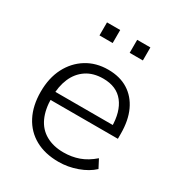

<svg xmlns="http://www.w3.org/2000/svg" viewBox="-166 -800 859 920"><g transform="rotate(30 263.5 -339.5)"><path d="M291 8Q216 8 162 -22Q108 -52 79 -108Q50 -164 50 -241Q50 -317 79 -373.5Q108 -430 159.5 -462Q211 -494 278 -494Q343 -494 388.5 -465.5Q434 -437 458.5 -384.5Q483 -332 483 -258V-230H94V-275H445L429 -262Q429 -348 391 -396.5Q353 -445 279 -445Q224 -445 186 -419.5Q148 -394 129 -349.5Q110 -305 110 -247V-242Q110 -178 130.5 -133.5Q151 -89 192 -66Q233 -43 289 -43Q334 -43 373.5 -57Q413 -71 451 -104L475 -58Q443 -28 393 -10Q343 8 291 8ZM326 -615V-687H399V-615ZM159 -615V-687H232V-615Z"/></g></svg>

Font: Nunito Sans 12pt Light
Style: Regular
Weight: 300
Designer: Vernon Adams
Foundry: Vernon Adams
Version: Version 3.101;gftools[0.9.27]